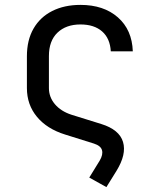

<svg xmlns="http://www.w3.org/2000/svg" viewBox="-20 -580 640 785"><path d="M345 146 388 76Q402 52 397 34Q392 16 364 7L246 -30Q172 -53 131 -102.5Q90 -152 90 -220V-350Q90 -416 117 -463Q144 -510 193.5 -535Q243 -560 309 -560Q404 -560 462 -509Q520 -458 523 -370H433Q430 -423 397.5 -451.5Q365 -480 309 -480Q250 -480 215 -446.5Q180 -413 180 -351V-220Q180 -183 204.5 -154Q229 -125 272 -111L394 -73Q468 -50 483 0.5Q498 51 456 119L415 185Z"/></svg>

Font: Pitagon Sans Mono
Style: Regular
Weight: 400
Monospace: yes
Designer: Travis Tran
Foundry: Pitagon
Version: Version 1.001;gftools[0.9.26]